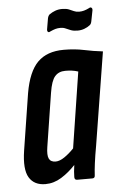

<svg xmlns="http://www.w3.org/2000/svg" viewBox="-50 -687 454 729"><g transform="rotate(-5 177.5 -322.5)"><path d="M94 6Q51 6 32 -25.5Q13 -57 24 -128L58 -344Q72 -425 107.5 -460.5Q143 -496 207 -496Q249 -496 284 -488.5Q319 -481 355 -477L298 -123Q291 -84 287.5 -57Q284 -30 283 -11Q283 0 273 0H215Q205 0 205 -11Q205 -20 206 -32Q207 -44 209 -57Q184 -30 155 -12Q126 6 94 6ZM140 -76Q155 -76 173.5 -88.5Q192 -101 210 -120L255 -409Q243 -413 231 -414.5Q219 -416 206 -416Q181 -416 166.5 -399.5Q152 -383 145 -338L113 -134Q108 -103 114.5 -89.5Q121 -76 140 -76ZM266 -564Q251 -564 240.5 -568Q230 -572 221.5 -576Q213 -580 202 -580Q191 -580 182.5 -577.5Q174 -575 163 -570Q157 -566 153.5 -569Q150 -572 151 -579L158 -620Q160 -630 166 -635Q176 -642 188 -646.5Q200 -651 214 -651Q230 -651 240 -647Q250 -643 258.5 -639Q267 -635 278 -635Q288 -635 297 -637.5Q306 -640 316 -645Q322 -649 326 -646Q330 -643 329 -636L321 -595Q319 -584 313 -580Q304 -573 292 -568.5Q280 -564 266 -564Z"/></g></svg>

Font: Sofia Sans Extra Condensed SemiBold
Style: Italic
Weight: 600
Italic angle: -9°
Designer: Botio Nikoltchev, Ani Petrova
Foundry: lettersoup
Version: Version 4.101